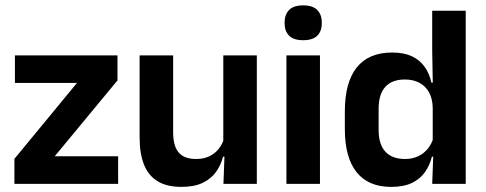

<svg xmlns="http://www.w3.org/2000/svg" viewBox="-20 -702 1854 733"><path d="M189 -105.5H431V0H35V-95.5L274 -385.5H37V-490.5H428.5V-395Z M513 -490.5H641V-195.5Q641 -165 649.2 -142.2Q657.5 -119.5 676.8 -107.2Q696 -95 728.5 -95Q758 -95 779.5 -105.5Q801 -116 815 -133.8Q829 -151.5 835.5 -173.5L855.5 -104H831.5Q823.5 -72 804.8 -45.8Q786 -19.5 753.8 -4Q721.5 11.5 673 11.5Q617 11.5 581.8 -10Q546.5 -31.5 529.8 -73.5Q513 -115.5 513 -177ZM832.5 -490.5H960.5V0H833L837.5 -119L832.5 -129.5Z M1201.5 0H1073.5V-490.5H1201.5ZM1137.5 -548.5Q1101 -548.5 1083.8 -565.8Q1066.5 -583 1066.5 -613.5V-616Q1066.5 -646.5 1083.8 -664Q1101 -681.5 1137.5 -681.5Q1173.5 -681.5 1191 -664Q1208.5 -646.5 1208.5 -616V-613.5Q1208.5 -582.5 1191 -565.5Q1173.5 -548.5 1137.5 -548.5Z M1473 11.5Q1386.5 11.5 1341.5 -44.5Q1296.5 -100.5 1296.5 -209.5V-277Q1296.5 -387.5 1342 -444.5Q1387.5 -501.5 1477.5 -501.5Q1521.5 -501.5 1551.8 -487.5Q1582 -473.5 1600.8 -447.5Q1619.5 -421.5 1627 -386.5H1664.5L1632 -291.5Q1631 -326 1617.8 -349.8Q1604.5 -373.5 1581 -386Q1557.5 -398.5 1525.5 -398.5Q1477 -398.5 1451.2 -370.5Q1425.5 -342.5 1425.5 -287V-206Q1425.5 -151 1451.2 -123Q1477 -95 1526.5 -95Q1554.5 -95 1576.5 -105.5Q1598.5 -116 1613.2 -134.2Q1628 -152.5 1634.5 -175.5L1665 -104H1629Q1621 -72 1603 -45.8Q1585 -19.5 1553.5 -4Q1522 11.5 1473 11.5ZM1758 0H1630L1634.5 -120L1632 -148.5V-349L1632.5 -369.5L1630 -510V-661H1758Z"/></svg>

Font: Anek Devanagari SemiBold
Style: Regular
Weight: 600
Designer: Kailash Malviya (Devanagari) & Yesha Goshar (Latin)
Foundry: Ek Type
Version: Version 1.003